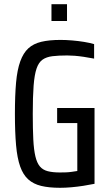

<svg xmlns="http://www.w3.org/2000/svg" viewBox="-20 -886 525 914"><path d="M266 8Q213 8 176 -1Q139 -10 114.5 -32Q90 -54 76 -93.5Q62 -133 56.5 -194.5Q51 -256 51 -344Q51 -432 56.5 -493Q62 -554 76.5 -594Q91 -634 115 -656Q139 -678 176.5 -687Q214 -696 268 -696Q294 -696 323.5 -693.5Q353 -691 380.5 -686.5Q408 -682 428 -676V-607Q402 -612 378.5 -615.5Q355 -619 335.5 -620.5Q316 -622 300 -622Q259 -622 230 -618.5Q201 -615 182.5 -602Q164 -589 154 -559.5Q144 -530 140 -478Q136 -426 136 -344Q136 -272 138.5 -222.5Q141 -173 148.5 -141.5Q156 -110 170 -93.5Q184 -77 207.5 -71Q231 -65 265 -65Q280 -65 294 -65.5Q308 -66 321.5 -68Q335 -70 348 -72V-300H252V-372H430V-11Q406 -6 377 -1.5Q348 3 319.5 5.5Q291 8 266 8ZM225 -786V-866H299V-786Z"/></svg>

Font: Saira Condensed Medium
Style: Regular
Weight: 500
Width: 3
Designer: Hector Gatti with collaboration of the Omnibus-Type team
Foundry: Omnibus-Type
Version: Version 1.101